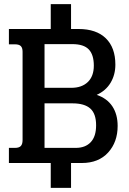

<svg xmlns="http://www.w3.org/2000/svg" viewBox="-20 -787 621 927"><path d="M225 0H23V-73H52Q72 -73 80.5 -82Q89 -91 89 -111V-537Q89 -556 80.5 -564.5Q72 -573 52 -573H23V-647H225V-767H323V-647H359Q445 -647 491 -602Q537 -557 537 -475Q537 -426 514 -387.5Q491 -349 447 -329Q497 -312 522.5 -273.5Q548 -235 548 -179Q548 -101 502 -50.5Q456 0 375 0H323V120H225ZM324 -363Q375 -363 404 -391Q433 -419 433 -470Q433 -523 408.5 -548.5Q384 -574 329 -574H195V-363ZM346 -73Q392 -73 418 -100.5Q444 -128 444 -182Q444 -238 416 -263Q388 -288 330 -288H195V-73Z"/></svg>

Font: Pridi
Style: Regular
Weight: 400
Designer: Katatrad Team
Foundry: CadsonDemak
Version: Version 1.001